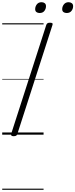

<svg xmlns="http://www.w3.org/2000/svg" viewBox="-20 -1221 683 1741"><path d="M104 14Q90 14 84 9Q78 4 81 -6L400 -996Q404 -1006 411 -1010.5Q418 -1015 433 -1015Q448 -1015 454 -1010.5Q460 -1006 456 -995L137 -5Q134 4 127 9Q120 14 104 14ZM339 -1103Q322 -1103 310.5 -1111.5Q299 -1120 299 -1138Q299 -1162 314 -1181.5Q329 -1201 357 -1201Q374 -1201 385.5 -1192Q397 -1183 397 -1165Q397 -1141 382.5 -1122Q368 -1103 339 -1103ZM585 -1103Q567 -1103 555.5 -1111.5Q544 -1120 544 -1138Q544 -1162 559.5 -1181.5Q575 -1201 602 -1201Q619 -1201 631 -1192Q643 -1183 643 -1165Q643 -1141 628 -1122Q613 -1103 585 -1103ZM0 490H375V500H0ZM0 -20H375V0H0ZM0 -505H375V-500H0ZM0 -1010H375V-1000H0Z"/></svg>

Font: Playwrite BE VLG Guides
Style: Regular
Weight: 400
Designer: Veronika Burian, José Scaglione
Foundry: TypeTogether
Version: Version 1.003